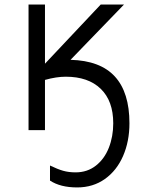

<svg xmlns="http://www.w3.org/2000/svg" viewBox="-20 -570 640 841"><path d="M199 221V155Q232 171 256.5 178Q281 185 311 185Q362.5 185 400 155.5Q437.5 126 456.8 77Q476 28 476 -30Q476 -128 421.2 -181Q366.5 -234 268 -234Q227 -234 177 -220V0H105V-550H177V-291L421 -550H523L289 -308Q419.5 -304.5 483.2 -234.8Q547 -165 547 -30Q547 49 519.2 113Q491.5 177 439.5 214Q387.5 251 318 251Q244.5 251 199 221Z"/></svg>

Font: JuliaMono ExtraBold
Style: Regular
Weight: 800
Monospace: yes
Designer: cormullion
Foundry: corm
Version: Version 0.055; ttfautohint (v1.8.4)